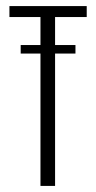

<svg xmlns="http://www.w3.org/2000/svg" viewBox="-20 -611 316 631"><path d="M113 0V-555H11V-591H265V-555H161V0ZM48 -435V-463H228V-435Z"/></svg>

Font: Alumni Sans Thin Light
Style: Regular
Weight: 300
Version: Version 1.018